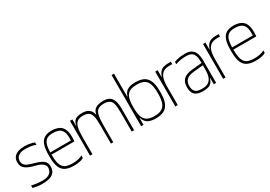

<svg xmlns="http://www.w3.org/2000/svg" viewBox="26 -1972 4259 3026"><g transform="rotate(-30 2156.0 -459.5)"><path d="M197 10Q156 10 114 4Q72 -2 30 -12V-58Q74 -47 115.5 -41.5Q157 -36 198 -34Q264 -31 304 -42.5Q344 -54 365 -73Q386 -92 394 -113.5Q402 -135 404 -152Q409 -189 391 -214.5Q373 -240 344.5 -256.5Q316 -273 287.5 -282Q259 -291 241 -295Q166 -313 122 -335Q78 -357 56.5 -382Q35 -407 29 -434.5Q23 -462 24 -490Q26 -545 56 -580Q86 -615 137 -631Q188 -647 252 -646Q307 -645 350 -635.5Q393 -626 424 -614V-570Q395 -582 366.5 -588.5Q338 -595 310 -598.5Q282 -602 251 -602Q186 -604 145.5 -588Q105 -572 86.5 -545Q68 -518 67 -486Q67 -439 89.5 -411.5Q112 -384 153.5 -368Q195 -352 251 -337Q306 -322 352 -302Q398 -282 424.5 -247.5Q451 -213 448 -154Q445 -92 413.5 -56Q382 -20 327 -5Q272 10 197 10Z M774 11Q684 11 625 -17Q566 -45 537.5 -113.5Q509 -182 509 -302V-332Q509 -451 534 -519.5Q559 -588 611 -617.5Q663 -647 743 -646Q824 -645 878 -616Q932 -587 956 -518.5Q980 -450 970 -332L968 -318H552Q552 -230 564.5 -174Q577 -118 604 -87Q631 -56 673 -44Q715 -32 774 -32Q834 -32 881 -43.5Q928 -55 954 -72V-26Q922 -6 874.5 2.5Q827 11 774 11ZM552 -358H928Q933 -441 918.5 -494.5Q904 -548 862.5 -574.5Q821 -601 743 -602Q668 -604 627.5 -577Q587 -550 570.5 -495.5Q554 -441 552 -358Z M1070 0V-634H1114V-515H1118Q1127 -570 1150.5 -598Q1174 -626 1211.5 -636Q1249 -646 1298 -646Q1375 -646 1418 -613Q1461 -580 1475 -515H1480Q1488 -565 1516 -593.5Q1544 -622 1586.5 -634Q1629 -646 1678 -646Q1782 -646 1827 -585.5Q1872 -525 1872 -403V0H1829V-320Q1829 -388 1825.5 -440.5Q1822 -493 1807 -529Q1792 -565 1758.5 -583.5Q1725 -602 1664 -602Q1598 -602 1560.5 -577Q1523 -552 1508 -488Q1493 -424 1493 -308V0H1450V-320Q1450 -384 1446.5 -436Q1443 -488 1428 -525Q1413 -562 1379.5 -582Q1346 -602 1285 -602Q1219 -602 1181.5 -574Q1144 -546 1129 -484Q1114 -422 1114 -320V0Z M2265 11Q2178 11 2126 -17Q2074 -45 2051 -113.5Q2028 -182 2028 -302V-332Q2028 -452 2050 -520.5Q2072 -589 2124 -617.5Q2176 -646 2265 -646Q2351 -646 2410 -618Q2469 -590 2500 -521.5Q2531 -453 2531 -332V-302Q2531 -182 2500 -113.5Q2469 -45 2410 -17Q2351 11 2265 11ZM2040 -126V-148H2055V-126ZM1999 0V-930H2043V0ZM2265 -32Q2352 -32 2400.5 -62Q2449 -92 2468.5 -153Q2488 -214 2488 -308V-326Q2488 -421 2469 -482Q2450 -543 2401.5 -572.5Q2353 -602 2265 -602Q2176 -602 2128 -572.5Q2080 -543 2061.5 -482Q2043 -421 2043 -326V-308Q2043 -214 2062 -153Q2081 -92 2129 -62Q2177 -32 2265 -32ZM2040 -491V-511H2055V-491Z M2622 0V-634H2666V-509H2669Q2689 -567 2717 -596.5Q2745 -626 2782.5 -636Q2820 -646 2868 -646H2913V-602H2860Q2789 -602 2746.5 -573Q2704 -544 2685 -485Q2666 -426 2666 -336V0Z M3322 0V-307Q3322 -313 3322 -330Q3322 -347 3322 -366.5Q3322 -386 3322 -400.5Q3322 -415 3322 -415Q3322 -480 3308 -518Q3294 -556 3270 -574Q3246 -592 3216.5 -597Q3187 -602 3156 -602Q3106 -602 3059 -594Q3012 -586 2968 -568V-611Q3018 -629 3059.5 -636Q3101 -643 3156 -644Q3227 -646 3269 -624.5Q3311 -603 3331.5 -567Q3352 -531 3358.5 -488Q3365 -445 3365 -404V0ZM3141 11Q3067 12 3022 -5Q2977 -22 2956 -58Q2935 -94 2932 -146Q2929 -214 2948 -261Q2967 -308 3016.5 -335.5Q3066 -363 3154 -371L3342 -389V-347L3154 -329Q3049 -319 3009 -274.5Q2969 -230 2973 -157Q2976 -107 2995 -78.5Q3014 -50 3051 -39Q3088 -28 3143 -30Q3185 -31 3218 -43Q3251 -55 3274 -81.5Q3297 -108 3309.5 -152Q3322 -196 3322 -260L3340 -113H3318Q3303 -64 3279 -37.5Q3255 -11 3221 -1Q3187 9 3141 11Z M3492 0V-634H3536V-509H3539Q3559 -567 3587 -596.5Q3615 -626 3652.5 -636Q3690 -646 3738 -646H3783V-602H3730Q3659 -602 3616.5 -573Q3574 -544 3555 -485Q3536 -426 3536 -336V0Z M4084 11Q3994 11 3935 -17Q3876 -45 3847.5 -113.5Q3819 -182 3819 -302V-332Q3819 -451 3844 -519.5Q3869 -588 3921 -617.5Q3973 -647 4053 -646Q4134 -645 4188 -616Q4242 -587 4266 -518.5Q4290 -450 4280 -332L4278 -318H3862Q3862 -230 3874.5 -174Q3887 -118 3914 -87Q3941 -56 3983 -44Q4025 -32 4084 -32Q4144 -32 4191 -43.5Q4238 -55 4264 -72V-26Q4232 -6 4184.5 2.5Q4137 11 4084 11ZM3862 -358H4238Q4243 -441 4228.5 -494.5Q4214 -548 4172.5 -574.5Q4131 -601 4053 -602Q3978 -604 3937.5 -577Q3897 -550 3880.5 -495.5Q3864 -441 3862 -358Z"/></g></svg>

Font: Matangi Light
Style: Regular
Weight: 300
Designer: Prashant Pant
Foundry: The Graphic Ant
Version: Version 3.002